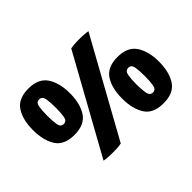

<svg xmlns="http://www.w3.org/2000/svg" viewBox="-112 -792 1034 1034"><g transform="rotate(-45 405.0 -275.0)"><path d="M316.5 -385Q316.5 -305.5 284.5 -257Q252.5 -208.5 176 -208.5Q97 -208.5 66 -257.8Q35 -307 35 -385Q35 -464.5 66.8 -512.8Q98.5 -561 176 -561Q252 -561 284.2 -512.2Q316.5 -463.5 316.5 -385ZM492 -550.5Q510.5 -554.5 537.5 -555.2Q564.5 -556 588.8 -554.5Q613 -553 623 -550.5L318.5 0Q300 4 273 4.8Q246 5.5 221.8 4Q197.5 2.5 187.5 0ZM144 -385Q144 -345.5 148.5 -318.2Q153 -291 175.5 -291Q198.5 -291 203 -318.2Q207.5 -345.5 207.5 -385Q207.5 -425 203 -451.8Q198.5 -478.5 175.5 -478.5Q153 -478.5 148.5 -451.5Q144 -424.5 144 -385ZM776 -166Q776 -86.5 744 -38Q712 10.5 635 10.5Q556.5 10.5 525.5 -38.8Q494.5 -88 494.5 -166Q494.5 -245 526.2 -293.5Q558 -342 635 -342Q711.5 -342 743.8 -293.2Q776 -244.5 776 -166ZM603 -166Q603 -127 607.8 -99.2Q612.5 -71.5 635.5 -71.5Q658 -71.5 662.5 -98.8Q667 -126 667 -166Q667 -206.5 662.5 -233Q658 -259.5 635.5 -259.5Q612.5 -259.5 607.8 -232.5Q603 -205.5 603 -166Z"/></g></svg>

Font: Signika Negative SC
Style: Bold
Weight: 700
Designer: Anna Giedryś
Foundry: Anna Giedryś
Version: Version 2.000; ttfautohint (v1.8.3) -l 8 -r 50 -G 200 -x 9 -